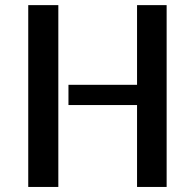

<svg xmlns="http://www.w3.org/2000/svg" viewBox="-20 -740 771 760"><path d="M639.6 -719.7V0H522.5V-324.2H251V-404.3H522.5V-719.7ZM91.8 -719.7H210.9V0H91.8Z"/></svg>

Font: Allerta Stencil
Style: Regular
Weight: 400
Designer: Matt McInerney
Foundry: Matt McInerney
Version: Version 1.02